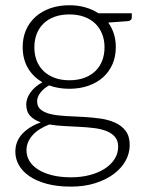

<svg xmlns="http://www.w3.org/2000/svg" viewBox="-20 -526 550 732"><path d="M244.5 -220Q276.5 -220 301.5 -229.2Q326.5 -238.5 343.5 -255Q360.5 -271.5 369.5 -294.5Q378.5 -317.5 378.5 -345.5Q378.5 -373.5 369.2 -396.8Q360 -420 342.8 -436.5Q325.5 -453 300.8 -462Q276 -471 244.5 -471Q213 -471 188.2 -462Q163.5 -453 146.2 -436.5Q129 -420 120 -396.8Q111 -373.5 111 -345.5Q111 -317.5 120 -294.5Q129 -271.5 146.2 -255Q163.5 -238.5 188.2 -229.2Q213 -220 244.5 -220ZM430.5 33.5Q430.5 10 418.2 -4.2Q406 -18.5 385.5 -26.5Q365 -34.5 338.2 -37.8Q311.5 -41 282.2 -42.5Q253 -44 223.5 -45.5Q194 -47 168 -51.5Q149 -44 133 -34.2Q117 -24.5 105.5 -12Q94 0.5 87.5 15.2Q81 30 81 47Q81 69 92.2 87.8Q103.5 106.5 125.2 120.2Q147 134 178.5 142Q210 150 251 150Q289 150 321.8 141.5Q354.5 133 378.8 117.5Q403 102 416.8 80.5Q430.5 59 430.5 33.5ZM482.5 -475.5V-459Q482.5 -448 468.5 -445.5L392.5 -440Q406.5 -421 414 -397.5Q421.5 -374 421.5 -346.5Q421.5 -310.5 408.8 -281.2Q396 -252 372.8 -231.2Q349.5 -210.5 316.8 -199Q284 -187.5 244.5 -187.5Q202 -187.5 167 -200.5Q146 -188.5 133.8 -172.2Q121.5 -156 121.5 -140Q121.5 -118.5 136.8 -107Q152 -95.5 176.8 -90.2Q201.5 -85 233.2 -83.5Q265 -82 298 -80.2Q331 -78.5 362.8 -74Q394.5 -69.5 419.2 -58.2Q444 -47 459.2 -26.8Q474.5 -6.5 474.5 27Q474.5 58 459 86.5Q443.5 115 414.2 137Q385 159 343.5 172.2Q302 185.5 250.5 185.5Q198 185.5 158.5 174.8Q119 164 92.2 145.8Q65.5 127.5 52 103.5Q38.5 79.5 38.5 52.5Q38.5 13 64.5 -15.2Q90.5 -43.5 135.5 -59.5Q110.5 -68 95.2 -84.2Q80 -100.5 80 -128.5Q80 -139 84 -150.5Q88 -162 96 -173.2Q104 -184.5 115.5 -194.5Q127 -204.5 141.5 -212.5Q106 -233 86.2 -267Q66.5 -301 66.5 -346.5Q66.5 -382.5 79.2 -411.8Q92 -441 115.5 -462Q139 -483 171.8 -494.5Q204.5 -506 244.5 -506Q277.5 -506 305.2 -498Q333 -490 355 -475.5Z"/></svg>

Font: LatoLatin Light
Style: Regular
Weight: 300
Designer: Lukasz Dziedzic with Adam Twardoch and Botio Nikoltchev
Foundry: tyPoland Lukasz Dziedzic
Version: Version 2.015; 2015-08-06; http://www.latofonts.com/